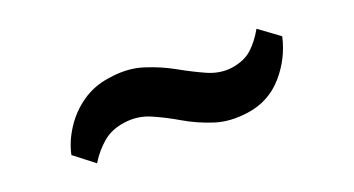

<svg xmlns="http://www.w3.org/2000/svg" viewBox="-37 -501 726 394"><g transform="rotate(-15 326.0 -304.0)"><path d="M85.5 -243Q89 -271.5 103.8 -299.2Q118.5 -327 143 -347.5Q167.5 -368 200 -375.5Q241 -386 275.8 -378.2Q310.5 -370.5 340.2 -357Q370 -343.5 397.2 -334.2Q424.5 -325 451 -331Q478.5 -338 493.2 -354Q508 -370 519.5 -395L566.5 -366.5Q560.5 -320.5 532.8 -282.5Q505 -244.5 458.5 -233.5Q418.5 -224 385 -231.8Q351.5 -239.5 322 -253.5Q292.5 -267.5 264.5 -276.8Q236.5 -286 207 -279Q179 -272.5 161.5 -254.8Q144 -237 132 -213Z"/></g></svg>

Font: Merriweather 60pt ExtraBold
Style: Regular
Weight: 800
Version: Version 2.100